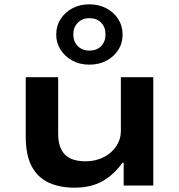

<svg xmlns="http://www.w3.org/2000/svg" viewBox="-20 -858 829 888"><path d="M324 10Q256 10 205 -13.5Q154 -37 126.5 -89Q99 -141 99 -227V-501H249V-239Q249 -195 263.5 -166.5Q278 -138 306 -125Q334 -112 375 -112Q423 -112 460.5 -131.5Q498 -151 518.5 -183Q539 -215 539 -250V-501H689V0H552V-105H546Q509 -52 455.5 -21Q402 10 324 10ZM393 -559Q349 -559 315 -577.5Q281 -596 260.5 -627.5Q240 -659 240 -698Q240 -738 260 -769.5Q280 -801 314.5 -819.5Q349 -838 393 -838Q437 -838 472 -819.5Q507 -801 527 -769.5Q547 -738 547 -698Q547 -658 527 -627Q507 -596 472.5 -577.5Q438 -559 393 -559ZM394 -624Q428 -624 448 -645Q468 -666 468 -699Q468 -732 448 -753Q428 -774 393 -774Q361 -774 340 -753Q319 -732 319 -700Q319 -666 339.5 -645Q360 -624 394 -624Z"/></svg>

Font: Nunito Sans 7pt Expanded
Style: Bold
Weight: 700
Width: 7
Designer: Vernon Adams
Foundry: Vernon Adams
Version: Version 3.101;gftools[0.9.27]